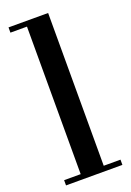

<svg xmlns="http://www.w3.org/2000/svg" viewBox="-146 -808 587 861"><g transform="rotate(-20 148.0 -377.0)"><path d="M13 -754H202V-25H282V0H13V-25H92V-729H13Z"/></g></svg>

Font: Libre Bodoni
Style: Regular
Weight: 400
Designer: Pablo Impallari, Rodrigo Fuenzalida
Foundry: Pablo Impallari, Rodrigo Fuenzalida
Version: Version 1.001; ttfautohint (v1.5.65-e2d9)